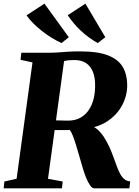

<svg xmlns="http://www.w3.org/2000/svg" viewBox="-31 -1032 759 1052"><path d="M-11 0 -7 -37.5 60 -52.5 147 -690 81.5 -704.5 86 -743H234Q266.5 -743 291.5 -745Q316.5 -747 343.5 -748.8Q370.5 -750.5 408 -750.5Q507 -750.5 563 -727.8Q619 -705 642.5 -663.5Q666 -622 666 -565.5Q666 -506 637 -453Q608 -400 553.5 -365.2Q499 -330.5 421.5 -325.5L454 -343Q479 -342.5 500.2 -325Q521.5 -307.5 538.5 -281Q555.5 -254.5 568.5 -225.8Q581.5 -197 590 -173Q599.5 -147.5 608 -123.8Q616.5 -100 626.5 -81Q636.5 -62 649.8 -50.8Q663 -39.5 682.5 -38L678 0H485.5Q474 0 462.2 -17Q450.5 -34 440 -60.2Q429.5 -86.5 421.5 -114.5Q412 -146.5 402.8 -179Q393.5 -211.5 384.5 -240.5Q375.5 -269.5 367.2 -290.5Q359 -311.5 350.5 -320Q343 -319.5 331.8 -319.2Q320.5 -319 307.5 -319.2Q294.5 -319.5 282.2 -319.5Q270 -319.5 260.5 -319.5L266.5 -373Q273.5 -372.5 284 -372.2Q294.5 -372 306 -371.8Q317.5 -371.5 327.5 -371.2Q337.5 -371 343.5 -371Q382 -371.5 410 -387.2Q438 -403 456.2 -430.5Q474.5 -458 482.8 -494Q491 -530 490 -571.5Q489 -633.5 460.5 -668.2Q432 -703 376 -703Q366 -703 352.8 -702.2Q339.5 -701.5 326.2 -698.8Q313 -696 302.5 -690.5L323.5 -722.5L232 -52.5L312.5 -37.5L308.5 0ZM546 -828 504.5 -796Q478.5 -810.5 454.8 -828Q431 -845.5 410.2 -865.2Q389.5 -885 372 -906Q354.5 -927 340 -948.5L437 -1012ZM346 -828 306 -796Q279 -808.5 251.2 -825.5Q223.5 -842.5 197.8 -863Q172 -883.5 150.5 -905Q129 -926.5 114.5 -948L212.5 -1012Z"/></svg>

Font: Merriweather 72pt Black
Style: Italic
Weight: 900
Italic angle: -7.8°
Version: Version 2.101